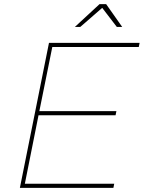

<svg xmlns="http://www.w3.org/2000/svg" viewBox="-20 -907 694 927"><path d="M570 -777H544L473.5 -869L367.5 -777H341.5L460.5 -887H492.5ZM527.5 0H76L216.5 -700H654L650 -680H232.5L170 -370.5H542L538 -350.5H166L100 -20H531.5Z"/></svg>

Font: Argentum Sans Thin
Style: Italic
Weight: 100
Italic angle: -11°
Designer: Julieta Ulanovsky (font), Cristiano Sobral (main changes and remaster)
Foundry: Julieta Ulanovsky (font), Cristiano Sobral (main changes and remaster)
Version: Version 2.007;June 15, 2022;FontCreator 14.0.0.2814 64-bit; 